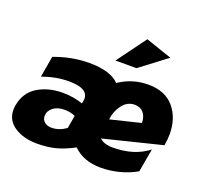

<svg xmlns="http://www.w3.org/2000/svg" viewBox="-137 -966 1235 1149"><g transform="rotate(20 481.0 -392.0)"><path d="M640 -121Q583 -121 555 -148L926 -240Q933 -282 933 -311Q933 -415 876.5 -481.5Q820 -548 713 -548Q611 -548 527 -491Q472 -549 336 -549Q224 -549 114 -507L91 -373Q177 -404 260 -404Q381 -404 381 -337Q381 -327 378 -315L376 -306Q352 -315 318.5 -321Q285 -327 248 -327Q156 -327 88.5 -285.5Q21 -244 6 -157Q4 -148 4 -130Q4 -64 61 -26Q118 12 206 12Q271 12 323 -1.5Q375 -15 437 -48Q502 17 613 17Q670 17 729 2Q788 -13 838 -42L864 -190Q775 -121 640 -121ZM254 -107Q227 -107 209.5 -121.5Q192 -136 192 -159Q192 -191 219.5 -213Q247 -235 292 -235Q333 -235 361 -221L347 -139Q302 -107 254 -107ZM677 -407Q712 -407 732.5 -384Q753 -361 754 -319L562 -272Q567 -323 598 -365Q629 -407 677 -407ZM477 -616H611L780 -744L613 -801Z"/></g></svg>

Font: Geom Black
Style: Bold Italic
Weight: 900
Italic angle: -10°
Version: Version 1.102